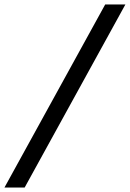

<svg xmlns="http://www.w3.org/2000/svg" viewBox="-72 -725 585 865"><path d="M-52 120 402 -705H493L39 120Z"/></svg>

Font: Plus Jakarta Sans
Style: Italic
Weight: 400
Italic angle: -8°
Designer: Gumpita Rahayu
Foundry: Tokotype
Version: Version 2.006